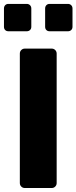

<svg xmlns="http://www.w3.org/2000/svg" viewBox="-30 -944 384 964"><path d="M94.8 0Q84.1 0 76.9 -7.2Q69.6 -14.5 69.6 -25.1V-674.9Q69.6 -685.5 76.9 -692.8Q84.1 -700 94.8 -700H229.4Q240 -700 247.2 -692.8Q254.5 -685.5 254.5 -674.9V-25.1Q254.5 -14.5 247.2 -7.2Q240 0 229.4 0ZM219.2 -787Q209 -787 202.8 -793.2Q196.6 -799.3 196.6 -809.6V-901.4Q196.6 -911.4 202.8 -917.9Q209 -924.4 219.2 -924.4H311Q321 -924.4 327.5 -917.9Q334 -911.4 334 -901.4V-809.6Q334 -799.3 327.5 -793.2Q321 -787 311 -787ZM12.5 -787Q2.2 -787 -4 -793.2Q-10.1 -799.3 -10.1 -809.6V-901.4Q-10.1 -911.4 -4 -917.9Q2.2 -924.4 12.5 -924.4H104.2Q114.2 -924.4 120.7 -917.9Q127.2 -911.4 127.2 -901.4V-809.6Q127.2 -799.3 120.7 -793.2Q114.2 -787 104.2 -787Z"/></svg>

Font: Rubik Light
Style: Regular
Weight: 300
Designer: Hubert and Fischer
Foundry: Hubert and Fischer
Version: Version 2.300;gftools[0.9.30]